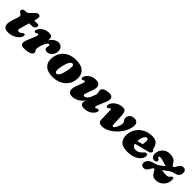

<svg xmlns="http://www.w3.org/2000/svg" viewBox="349 -1949 3326 3326"><g transform="rotate(45 2012.0 -286.0)"><path d="M85 -363.5 67.5 -373Q40.5 -388 40.5 -415.5Q40.5 -436 56 -447.8Q71.5 -459.5 98 -459.5H113Q136.5 -459.5 154 -467.8Q171.5 -476 191 -497L250 -558.5Q261.5 -570.5 275 -578Q288.5 -585.5 308 -585.5Q329 -585.5 339.5 -575Q350 -564.5 350 -548Q350 -536 346.8 -517.5Q343.5 -499 337 -476L331 -454.5H413.5Q444.5 -454.5 444.5 -423Q444.5 -393 422.2 -375.5Q400 -358 363 -358H303L257 -198.5Q244.5 -156.5 251.2 -141Q258 -125.5 280.5 -125.5Q295 -125.5 306.8 -131.8Q318.5 -138 334 -153Q354.5 -171 369 -171Q395.5 -171 393.5 -141Q391.5 -116.5 372.5 -89.5Q353.5 -62.5 320.8 -39Q288 -15.5 244 -0.8Q200 14 148 14Q75 14 49.8 -34.2Q24.5 -82.5 59.5 -187L92 -288Q103.5 -322.5 102 -338.5Q100.5 -354.5 85 -363.5Z M485.5 -318Q474 -320 467.5 -332.5Q461 -345 470.5 -368Q490 -416.5 542.8 -451.2Q595.5 -486 668.5 -486Q706.5 -486 726.5 -468.2Q746.5 -450.5 746.5 -419Q746.5 -409.5 744.5 -398.5Q742.5 -387.5 739.5 -375.5Q775 -432.5 816.8 -458.5Q858.5 -484.5 900.5 -484.5Q949 -484.5 976.5 -454Q1004 -423.5 1003.5 -372.5Q1002.5 -327 983.5 -293.5Q964.5 -260 935.2 -241.2Q906 -222.5 874 -222.5Q839 -222.5 825 -238.2Q811 -254 811 -269.5Q811 -284 815.8 -297.8Q820.5 -311.5 820.5 -326.5Q820.5 -345.5 803.5 -345.5Q784 -345.5 766 -322.2Q748 -299 726 -238.5Q713 -203 708.5 -179.5Q704 -156 704 -135Q704 -118 710.2 -108Q716.5 -98 723 -89Q729.5 -80 729.5 -65Q729.5 -30 680.5 -8Q631.5 14 542.5 14Q478.5 14 467.5 -25.8Q456.5 -65.5 483.5 -128.5L544.5 -275.5Q558 -307.5 555 -322.8Q552 -338 538.5 -338Q529 -338 517 -328.5Q499.5 -314 485.5 -318Z M1341.5 -485.5Q1469 -483.5 1528.5 -416Q1588 -348.5 1569.5 -233Q1557.5 -156 1510.5 -99.8Q1463.5 -43.5 1392 -13.5Q1320.5 16.5 1233.5 14.5Q1107.5 12 1048.5 -55.2Q989.5 -122.5 1009 -236.5Q1021.5 -310.5 1063.5 -367.5Q1105.5 -424.5 1175.5 -456Q1245.5 -487.5 1341.5 -485.5ZM1248.5 -74.5Q1273 -70 1299 -105.5Q1325 -141 1346 -239Q1363.5 -318.5 1359.8 -355Q1356 -391.5 1331 -396Q1302.5 -400.5 1275.5 -358.8Q1248.5 -317 1229.5 -227Q1213 -151 1218.8 -114.8Q1224.5 -78.5 1248.5 -74.5Z M2215.5 -149Q2226 -142 2226.5 -125.8Q2227 -109.5 2214.5 -88Q2187 -41.5 2134.5 -13.2Q2082 15 2019 15Q1929.5 15 1929.5 -50Q1929.5 -64.5 1935.5 -81.5Q1941.5 -98.5 1950 -117Q1897 -44 1838 -14.5Q1779 15 1723 15Q1674 15 1651.2 -8.2Q1628.5 -31.5 1628.5 -71Q1628.5 -110.5 1647.5 -159.5L1691 -275.5Q1702.5 -305.5 1700.2 -319Q1698 -332.5 1686 -332.5Q1676.5 -332.5 1661 -322.5Q1641 -308.5 1626.5 -319Q1617 -325.5 1616.5 -341.2Q1616 -357 1628 -380.5Q1653 -427.5 1701.8 -456.2Q1750.5 -485 1815 -485Q1866.5 -485 1891 -464Q1915.5 -443 1917 -406.5Q1918.5 -370 1902 -323.5L1858.5 -202Q1847 -172 1849.5 -154.8Q1852 -137.5 1874 -137.5Q1900.5 -137.5 1927.2 -165.2Q1954 -193 1971.5 -240Q1985 -276 1992.5 -298Q2000 -320 2000 -336Q2000 -353 1994 -368.5Q1988 -384 1988 -404Q1988 -441 2031.2 -463Q2074.5 -485 2152 -485Q2207.5 -485 2221.2 -445Q2235 -405 2208.5 -342.5L2147.5 -195Q2132.5 -159.5 2135.2 -146Q2138 -132.5 2150.5 -132.5Q2159.5 -132.5 2177.5 -143.5Q2190 -152 2199 -152.5Q2208 -153 2215.5 -149Z M2366 -63Q2365 -114 2363.5 -171.2Q2362 -228.5 2359 -286.5Q2357.5 -303 2354.2 -307.8Q2351 -312.5 2345 -312.5Q2336 -312.5 2328 -300.5Q2313 -279.5 2292.5 -279.5Q2278 -279.5 2270.5 -290Q2263 -300.5 2266 -321.5Q2272 -361 2302.8 -396.8Q2333.5 -432.5 2381 -455Q2428.5 -477.5 2484.5 -477.5Q2528 -477.5 2545 -450Q2562 -422.5 2566 -365Q2569.5 -295.5 2571.5 -244.2Q2573.5 -193 2574.5 -160.5Q2575 -136 2580.5 -126.5Q2586 -117 2598 -117Q2608 -117 2620.8 -131.8Q2633.5 -146.5 2645.8 -169.5Q2658 -192.5 2666.8 -219Q2675.5 -245.5 2677.5 -268.5Q2679 -289 2675.5 -299Q2672 -309 2661 -323.5Q2650.5 -336.5 2644 -350.8Q2637.5 -365 2639.5 -384.5Q2642.5 -427.5 2673.8 -456Q2705 -484.5 2755 -484.5Q2802 -484.5 2825.8 -459.5Q2849.5 -434.5 2846 -384Q2842 -327 2817 -270Q2792 -213 2752.2 -162Q2712.5 -111 2663 -71.2Q2613.5 -31.5 2559.5 -8.8Q2505.5 14 2452.5 14Q2410 14 2388.2 -4Q2366.5 -22 2366 -63Z M3363.5 -156Q3357.5 -112.5 3323 -73.5Q3288.5 -34.5 3225.8 -9.8Q3163 15 3073 15Q2952 15 2902.2 -43.8Q2852.5 -102.5 2861 -198.5Q2868.5 -280 2912.2 -344.8Q2956 -409.5 3028.2 -447.2Q3100.5 -485 3194 -485Q3272 -485 3308.5 -449Q3345 -413 3356.5 -356Q3358.5 -344.5 3362.5 -335.2Q3366.5 -326 3373 -323Q3390.5 -315.5 3390.5 -296.5Q3390.5 -281 3379 -267.2Q3367.5 -253.5 3337.5 -246Q3306.5 -238 3261 -226.5Q3215.5 -215 3165.5 -202.2Q3115.5 -189.5 3072 -179Q3087 -108.5 3156.5 -108.5Q3193.5 -108.5 3223.8 -125.2Q3254 -142 3278 -169Q3295 -189 3307 -196.5Q3319 -204 3334 -204Q3350.5 -204 3358.8 -191Q3367 -178 3363.5 -156ZM3070 -245Q3069.5 -242.5 3069.5 -240.5Q3097 -247.5 3124.8 -255Q3152.5 -262.5 3174 -268.5Q3183 -302.5 3183.5 -350Q3183.5 -399.5 3149.5 -399.5Q3123 -399.5 3099.8 -358Q3076.5 -316.5 3070 -245Z M3972 -192Q3972 -129 3943.8 -82.5Q3915.5 -36 3870 -10.5Q3824.5 15 3772.5 15Q3735 15 3711.5 2.5Q3688 -10 3673.8 -28.2Q3659.5 -46.5 3650.2 -64.8Q3641 -83 3632.8 -95.5Q3624.5 -108 3613 -108Q3599 -108 3587.8 -89.5Q3576.5 -71 3562.8 -46.5Q3549 -22 3528.2 -3.5Q3507.5 15 3474.5 15Q3446 15 3428.8 -1.2Q3411.5 -17.5 3411.5 -49.5Q3411.5 -85.5 3442 -121.8Q3472.5 -158 3552 -176.5Q3587 -185.5 3611.2 -197.8Q3635.5 -210 3657 -226Q3679 -244 3696.5 -257.5Q3714 -271 3727 -281Q3700 -286.5 3666.5 -297Q3633 -307.5 3602.2 -315.8Q3571.5 -324 3552.5 -324Q3524 -324 3524 -307Q3524 -301 3528 -294.8Q3532 -288.5 3544 -283.5Q3556.5 -278.5 3561.5 -269.2Q3566.5 -260 3566.5 -248.5Q3566.5 -230.5 3552 -220Q3537.5 -209.5 3517 -209.5Q3482 -209.5 3460.2 -232.2Q3438.5 -255 3438.5 -298.5Q3438.5 -345 3461 -387.8Q3483.5 -430.5 3526 -457.8Q3568.5 -485 3628.5 -485Q3677 -485 3707.2 -472.8Q3737.5 -460.5 3755 -442.5Q3772.5 -424.5 3782.5 -406.2Q3792.5 -388 3800.5 -376Q3808.5 -364 3820 -364Q3836 -364 3847.8 -382.2Q3859.5 -400.5 3873 -424.5Q3886.5 -448.5 3906.5 -466.8Q3926.5 -485 3958.5 -485Q3992.5 -485 4008.5 -465.2Q4024.5 -445.5 4024 -413Q4023 -365.5 3998.8 -339Q3974.5 -312.5 3924.5 -302Q3892.5 -295.5 3867 -283.2Q3841.5 -271 3814.5 -251Q3783.5 -227.5 3762.5 -212Q3741.5 -196.5 3728 -186.5Q3751 -184 3781.2 -179.5Q3811.5 -175 3833 -175Q3891.5 -175 3915 -211.5Q3923 -224.5 3931 -229Q3939 -233.5 3948.5 -233.5Q3959 -233.5 3965.5 -224Q3972 -214.5 3972 -192Z"/></g></svg>

Font: Fraunces 9pt Soft Black
Style: Italic
Weight: 900
Italic angle: -16°
Version: Version 1.000;[b76b70a41]